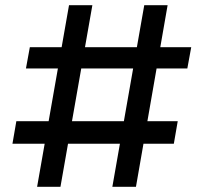

<svg xmlns="http://www.w3.org/2000/svg" viewBox="-20 -720 787 740"><path d="M123 0 246 -700H336L213 0ZM28 -166 43 -253H665L650 -166ZM413 0 536 -700H626L504 0ZM80 -456 95 -538H717L702 -456Z"/></svg>

Font: SUSE Thin Medium
Style: Regular
Weight: 500
Version: Version 1.000